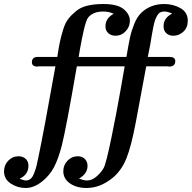

<svg xmlns="http://www.w3.org/2000/svg" viewBox="-39 -726 951 952"><path d="M-19 123Q-19 92.3 2 70.6Q22.9 48.8 53.2 48.8Q74.2 48.8 88.1 61.5Q102.1 74.2 102.1 95.2Q102.1 140.1 58.1 160.2Q80.1 168.9 88.9 168.9Q103 168.9 113 160.4Q123 151.9 130.6 131.8Q138.2 111.8 142.1 96.4Q146 81.1 151.9 50.8Q177.7 -71.3 235.8 -397H150.9L149.9 -396Q147.9 -396 147 -396Q119.1 -396 119.1 -417Q119.1 -443.8 148.9 -443.8H245.1Q252 -489.7 257.6 -516.4Q263.2 -543 273.7 -577.9Q284.2 -612.8 299.6 -632.3Q314.9 -651.9 337.9 -670.9Q360.8 -689.9 395 -698Q429.2 -706.1 473.1 -706.1Q543.9 -706.1 574.5 -680.4Q605 -654.8 605 -623Q605 -593.3 584 -571Q563 -548.8 534.2 -548.8Q512.2 -548.8 498 -561.5Q483.9 -574.2 483.9 -595.2Q483.9 -635.3 523.9 -657.2V-658.2Q498 -669.4 473.1 -668.9Q423.3 -668.9 398.9 -640.1Q393.1 -633.3 387.5 -616.7Q381.8 -600.1 376 -574.5Q370.1 -548.8 366.5 -530Q362.8 -511.2 357.4 -481.7Q352.1 -452.1 351.1 -443.8H587.9Q599.1 -510.7 606 -542Q612.8 -573.2 627 -608.2Q641.1 -643.1 662.1 -663.1Q708 -706.1 774.9 -706.1Q819.8 -706.1 856 -685.5Q892.1 -665 892.1 -623Q892.1 -588.9 870.1 -568.8Q848.1 -548.8 820.8 -548.8Q798.8 -548.8 785.4 -561.5Q772 -574.2 772 -595.2Q772 -637.2 814 -658.2V-659.2Q791 -668.9 775.9 -668.9Q764.6 -668.9 756.3 -665Q748 -661.1 741.9 -651.1Q735.8 -641.1 731.4 -630.1Q727.1 -619.1 722.4 -598.1Q717.8 -577.1 714.8 -558.1Q711.9 -539.1 706.1 -505.6Q700.2 -472.2 693.8 -443.8H801.8Q829.6 -443.8 830.1 -423.8Q830.1 -396 800.8 -396H798.8Q797.9 -396 795.4 -396.5Q793 -397 792 -397H686L634.8 -122.1Q611.8 0 587.9 59.1Q564 118.2 522 153.8Q460 205.6 391.1 206.1Q340.3 206.1 307.6 183.1Q274.9 160.2 274.9 123Q274.9 92.3 295.9 70.6Q316.9 48.8 346.2 48.8Q369.1 48.8 382.1 62.5Q395 76.2 395 96.2Q395 135.3 353 159.2Q375 168.9 393.1 168.9Q417 168.9 439.9 148.9Q462.9 128.9 475.1 106.9Q487.3 84 513.2 -42Q539.1 -168 559.1 -282.2L579.1 -397H342.8L341.8 -396Q288.6 -86.9 267.1 -2.9Q250 63 228.5 103.5Q207 144 169.9 173.8Q128.9 206.1 88.9 206.1Q47.9 206.1 14.4 184.1Q-19 162.1 -19 123Z"/></svg>

Font: CMU Serif
Style: BoldItalic
Weight: 700
Italic angle: -14.04°
Version: Version 0.7.0